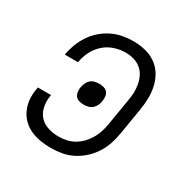

<svg xmlns="http://www.w3.org/2000/svg" viewBox="-128 -644 756 769"><g transform="rotate(30 250.0 -260.0)"><path d="M202 8Q177 8 153.5 4Q130 0 108.5 -9.5Q87 -19 70.5 -35.5Q54 -52 44.5 -73.5Q35 -95 33 -119Q31 -143 36 -168L37 -176H98L97 -170Q93 -145 98 -120.5Q103 -96 118.5 -79Q134 -62 157.5 -54.5Q181 -47 206 -47Q225 -47 243.5 -51Q262 -55 279 -65Q296 -75 309.5 -89.5Q323 -104 332.5 -120.5Q342 -137 347.5 -155Q353 -173 356 -191L376 -311Q380 -331 380.5 -350.5Q381 -370 377.5 -388.5Q374 -407 365.5 -423.5Q357 -440 342.5 -451.5Q328 -463 310 -468Q292 -473 272 -473Q247 -473 221 -464.5Q195 -456 174.5 -437.5Q154 -419 142 -394.5Q130 -370 126 -345V-344H65V-345Q69 -369 78 -393Q87 -417 101.5 -439Q116 -461 136 -478.5Q156 -496 179.5 -507.5Q203 -519 227.5 -523.5Q252 -528 276 -528Q305 -528 332 -521.5Q359 -515 380.5 -500Q402 -485 416 -462.5Q430 -440 436 -413.5Q442 -387 441.5 -359Q441 -331 436 -302L416 -182Q412 -157 404 -132.5Q396 -108 381.5 -85Q367 -62 346.5 -43.5Q326 -25 302.5 -13Q279 -1 253 3.5Q227 8 202 8ZM230 -208Q219 -208 208.5 -211Q198 -214 192 -222Q186 -230 184.5 -241Q183 -252 185 -263Q187 -273 191.5 -283Q196 -293 204 -300Q212 -307 222.5 -309.5Q233 -312 243 -312Q254 -312 264.5 -309Q275 -306 281.5 -298Q288 -290 289 -279Q290 -268 288 -257Q287 -247 282 -237Q277 -227 269 -220Q261 -213 250.5 -210.5Q240 -208 230 -208Z"/></g></svg>

Font: Iosevka Term Curly Lt Obl
Style: Regular
Weight: 300
Italic angle: -9°
Designer: Belleve Invis
Foundry: Belleve Invis
Version: Version 32.3.0